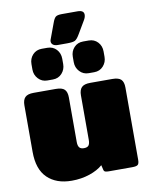

<svg xmlns="http://www.w3.org/2000/svg" viewBox="-95 -935 800 1020"><g transform="rotate(-10 305.0 -425.5)"><path d="M226 -733Q226 -740 229 -746L259 -827Q267 -850 276 -858Q285 -866 310 -866H395Q429 -866 429 -842Q429 -828 419 -812L380 -746Q365 -720 353.5 -714Q342 -708 311 -708H260Q244 -708 235 -715Q226 -722 226 -733ZM105 -603V-632Q105 -662 124 -682.5Q143 -703 173 -703H203Q233 -703 252 -682.5Q271 -662 271 -632V-603Q271 -574 252 -553Q233 -532 203 -532H173Q144 -532 124.5 -553Q105 -574 105 -603ZM328 -603V-632Q328 -662 347 -682.5Q366 -703 396 -703H426Q456 -703 475 -682.5Q494 -662 494 -632V-603Q494 -574 475 -553Q456 -532 426 -532H396Q367 -532 347.5 -553Q328 -574 328 -603ZM30 -172V-423Q30 -452 43.5 -466Q57 -480 90 -480H209Q243 -480 256.5 -466.5Q270 -453 270 -423V-183Q270 -163 277.5 -153.5Q285 -144 302 -144Q321 -144 328 -153.5Q335 -163 335 -183V-423Q335 -452 348.5 -466Q362 -480 395 -480H514Q548 -480 561.5 -466.5Q575 -453 575 -423V-33Q575 -13 567.5 -6.5Q560 0 537 0H411Q398 0 391.5 -2.5Q385 -5 383 -14L377 -39Q350 -15 305.5 0Q261 15 209 15Q126 15 78 -31.5Q30 -78 30 -172Z"/></g></svg>

Font: Mitr
Style: Bold
Weight: 700
Designer: Thanarat Vachiruckul
Foundry: Cadson Demak
Version: Version 1.002